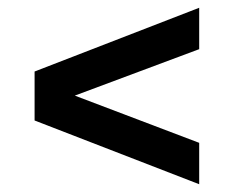

<svg xmlns="http://www.w3.org/2000/svg" viewBox="-20 -627 602 494"><path d="M492.5 -153 69 -317V-443L492.5 -607V-500.5L172.5 -381L492.5 -259.5Z"/></svg>

Font: Encode Sans SemiExpanded SemiExpanded SemiBold
Style: Regular
Weight: 600
Width: 6
Designer: Multiple Designers
Foundry: Impallari Type
Version: Version 3.000; ttfautohint (v1.8.3) -l 8 -r 50 -G 200 -x 14 